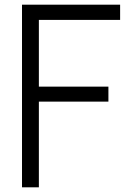

<svg xmlns="http://www.w3.org/2000/svg" viewBox="-20 -800 553 820"><path d="M146 0H74V-780H493V-715H146V-430H443V-366H146Z"/></svg>

Font: Tanohe Sans
Style: Regular
Weight: 400
Designer: Village Type and Design LLC & Cristiano Sobral
Foundry: Cooper Hewitt Smithsonian Design Museum
Version: Version 1.00;September 29, 2021;FontCreator 13.0.0.2655 64-b